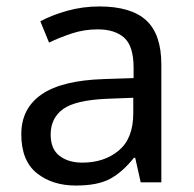

<svg xmlns="http://www.w3.org/2000/svg" viewBox="-20 -565 601 595"><path d="M288 -545Q386 -545 433 -502Q480 -459 480 -365V0H416L399 -76H395Q360 -32 321.5 -11Q283 10 215 10Q142 10 94 -28.5Q46 -67 46 -149Q46 -229 109 -272.5Q172 -316 303 -320L394 -323V-355Q394 -422 365 -448Q336 -474 283 -474Q241 -474 203 -461.5Q165 -449 132 -433L105 -499Q140 -518 188 -531.5Q236 -545 288 -545ZM314 -259Q214 -255 175.5 -227Q137 -199 137 -148Q137 -103 164.5 -82Q192 -61 235 -61Q303 -61 348 -98.5Q393 -136 393 -214V-262Z"/></svg>

Font: Noto Sans Buhid
Style: Regular
Weight: 400
Designer: Monotype Design Team
Foundry: Monotype Imaging Inc.
Version: Version 2.001